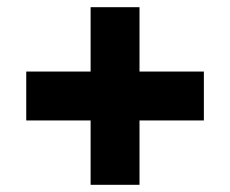

<svg xmlns="http://www.w3.org/2000/svg" viewBox="-20 -551 640 534"><path d="M53 -216V-352H232V-531H368V-352H547V-216H368V-37H232V-216Z"/></svg>

Font: Geist Mono ExtraBold
Style: Regular
Weight: 800
Monospace: yes
Designer: Basement.studio, Andrés Briganti, Mateo Zaragoza
Foundry: Basement.studio, Vercel, Andrés Briganti, Guido Ferreyra, Mateo Zaragoza
Version: Version 1.500; ttfautohint (v1.8.4.7-5d5b)